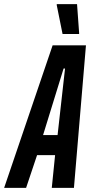

<svg xmlns="http://www.w3.org/2000/svg" viewBox="-64 -907 440 927"><path d="M-44 0 190 -688H351L293 0H186L202 -158H115L62 0ZM144 -255H214L250 -576H243ZM238 -743 210 -882V-887H308L318 -748V-743Z"/></svg>

Font: Saira Ultra Condensed
Style: Bold Italic
Weight: 700
Width: 1
Italic angle: -12°
Designer: Hector Gatti with collaboration of the Omnibus-Type team
Foundry: Omnibus-Type
Version: Version 1.001; ttfautohint (v1.8)